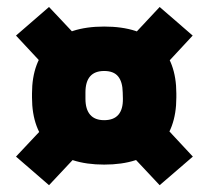

<svg xmlns="http://www.w3.org/2000/svg" viewBox="-20 -586 613 564"><path d="M286 -102.5Q182 -102.5 128 -153.8Q74 -205 74 -299.5V-311.5Q74 -405.5 128 -456.8Q182 -508 286 -508Q390.5 -508 444.2 -456.8Q498 -405.5 498 -311.5V-299.5Q498 -205 444.2 -153.8Q390.5 -102.5 286 -102.5ZM286 -233Q314 -233 327.8 -249Q341.5 -265 341 -296L340.5 -314.5Q340 -345.5 327 -361.5Q314 -377.5 286 -377.5Q258.5 -377.5 244.8 -361.8Q231 -346 231 -314.5V-296Q231 -265 244.8 -249Q258.5 -233 286 -233ZM342.5 -155.5 438 -242.5 546.5 -126 449 -42ZM137.5 -243.5 230.5 -155.5 124 -42 27 -126ZM228 -455 128.5 -372.5 27 -481.5 124 -565.5ZM436 -363 342.5 -451.5 449 -565.5 546 -481.5Z"/></svg>

Font: Anek Devanagari Medium ExtraBold
Style: Regular
Weight: 800
Version: Version 1.003